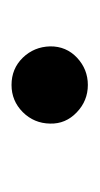

<svg xmlns="http://www.w3.org/2000/svg" viewBox="56 -534 166 318"><g transform="rotate(90 139.0 -375.0)"><path d="M120.7 -311.1Q93.8 -311.1 75.6 -329.7Q57.5 -348.4 56.8 -375Q56.5 -401.6 75.6 -419.6Q94.8 -437.5 120.7 -437.5Q147 -437.5 166.2 -419Q185.4 -400.6 184.7 -375Q184.3 -348.4 165.7 -329.7Q147 -311.1 120.7 -311.1Z"/></g></svg>

Font: Inter UI
Style: Italic
Weight: 400
Italic angle: -9.39999°
Designer: Rasmus Andersson
Foundry: rsms
Version: 3.2;8d6f07862